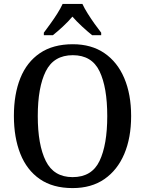

<svg xmlns="http://www.w3.org/2000/svg" viewBox="-20 -951 742 981"><path d="M351 10Q250 10 183.5 -36Q117 -82 84 -165Q51 -248 51 -359Q51 -470 84 -552Q117 -634 184 -679.5Q251 -725 352 -725Q447 -725 513.5 -679.5Q580 -634 615 -551.5Q650 -469 650 -358Q650 -247 615 -164.5Q580 -82 513.5 -36Q447 10 351 10ZM351 -46Q449 -46 488.5 -128.5Q528 -211 528 -358Q528 -505 488.5 -587Q449 -669 352 -669Q255 -669 214 -587Q173 -505 173 -358Q173 -211 214 -128.5Q255 -46 351 -46ZM204 -784Q218 -803 237 -829Q256 -855 273 -882Q290 -909 300 -931H401Q411 -909 428 -882Q445 -855 463.5 -829Q482 -803 497 -784V-771H451Q427 -790 399 -816Q371 -842 350 -866Q329 -841 301.5 -815.5Q274 -790 250 -771H204Z"/></svg>

Font: Noto Serif Khmer SemiCondensed Medium
Style: Regular
Weight: 500
Width: 4
Designer: Danh Hong and the Monotype Design Team
Foundry: Monotype Imaging Inc.
Version: Version 2.004; ttfautohint (v1.8.4.7-5d5b)